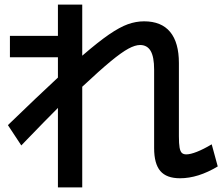

<svg xmlns="http://www.w3.org/2000/svg" viewBox="-20 -774 978 840"><path d="M654.3 -126V-469.7Q654.3 -524.9 639.2 -551Q624 -577.1 592.8 -577.1Q571.3 -577.1 541.5 -561Q511.7 -544.9 464.1 -505.6Q416.5 -466.3 339.8 -394.5V45.9H233.4V-301.8Q174.8 -243.2 98.6 -164.1Q90.8 -155.3 73.2 -137.7L14.6 -226.6Q147.9 -355.5 233.4 -434.6V-523.4H23.4V-617.2H233.4V-753.9H339.8V-530.3Q409.2 -590.3 456.5 -622.8Q503.9 -655.3 539.3 -668Q574.7 -680.7 610.4 -680.7Q686 -680.7 724.4 -634.3Q762.7 -587.9 762.7 -498V-177.7Q762.7 -145.5 765.6 -128.7Q768.6 -111.8 775.4 -105.2Q782.2 -98.6 794.9 -98.6Q813 -98.6 841.6 -109.9Q870.1 -121.1 906.2 -142.6L932.6 -45.9Q846.7 5.9 767.6 5.9Q708.5 5.9 681.4 -25.9Q654.3 -57.6 654.3 -126Z"/></svg>

Font: Pretendard JP SemiBold
Style: Regular
Weight: 600
Designer: Base glyphs from Inter by Rasmus Andersson; Hangeul glyphs from Noto Sans CJK(Source Han Sans) by Jang Soo-young and Kan
Foundry: Kil Hyung-jin
Version: Version 1.309